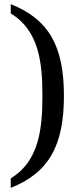

<svg xmlns="http://www.w3.org/2000/svg" viewBox="-20 -780 386 928"><path d="M32 82V128C216 55 289 -76 289 -317C289 -557 216 -687 32 -760V-715C169 -632 185 -476 185 -317C185 -158 169 -1 32 82Z"/></svg>

Font: Noto Fangsong KSS Rotated
Style: Regular
Weight: 400
Designer: LIU Zhao, ZHANG Congyu, Kushim JIANG
Foundry: Guyu Beijing Co. Ltd.
Version: Version 1.000;November 16, 2022;FontCreator 11.5.0.2427 64-b